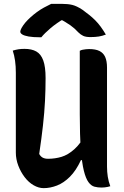

<svg xmlns="http://www.w3.org/2000/svg" viewBox="-20 -963 640 994"><path d="M551 1Q545 3 538 4.5Q531 6 522.5 7Q514 8 506 8Q486 8 469 3.5Q452 -1 438 -20Q424 -39 414 -79.5Q404 -120 398.5 -191Q393 -262 393 -372Q393 -413 393 -454Q393 -495 393 -536.5Q393 -578 393 -618.5Q393 -659 393 -700Q400 -704 408 -705.5Q416 -707 424.5 -708Q433 -709 441 -709Q475 -709 495 -699Q515 -689 524.5 -668Q534 -647 534 -613Q534 -549 534 -485Q534 -421 534 -357Q534 -293 534 -229Q534 -165 534 -101Q534 -73 538 -48Q542 -23 551 1ZM206 11Q180 11 154 -4Q128 -19 107.5 -46Q87 -73 74.5 -106Q62 -139 62 -173Q62 -241 62 -310.5Q62 -380 62 -450Q62 -520 62 -587Q62 -620 58 -648.5Q54 -677 46 -701Q63 -706 76.5 -708Q90 -710 107 -710Q144 -710 168 -696.5Q192 -683 204 -650Q216 -617 216 -559Q216 -501 213 -441Q210 -381 202.5 -314Q195 -247 183 -166Q190 -153 201 -147Q212 -141 229 -141Q265 -141 298.5 -151Q332 -161 365 -190.5Q398 -220 430 -278V-134H399Q374 -80 342 -48Q310 -16 275 -2.5Q240 11 206 11ZM245 -943Q255 -943 264 -943Q273 -943 282.5 -943Q292 -943 301 -943Q332 -943 354.5 -937.5Q377 -932 406 -913Q424 -900 441 -886.5Q458 -873 473 -858Q488 -843 501.5 -824.5Q515 -806 528 -784Q510 -777 491.5 -774Q473 -771 448 -771Q424 -771 410.5 -777.5Q397 -784 386 -795Q367 -816 344.5 -832Q322 -848 278 -872L334 -858Q317 -858 300 -858Q283 -858 266 -858L322 -873Q272 -843 241.5 -817Q211 -791 194 -770H188Q151 -770 128.5 -774Q106 -778 95.5 -784.5Q85 -791 85 -799Q85 -806 91.5 -818Q98 -830 111 -846Q123 -860 138.5 -874Q154 -888 171 -900.5Q188 -913 207 -923.5Q226 -934 245 -943Z"/></svg>

Font: Recursive Monospace Casual
Style: Bold
Weight: 700
Version: Version 1.047